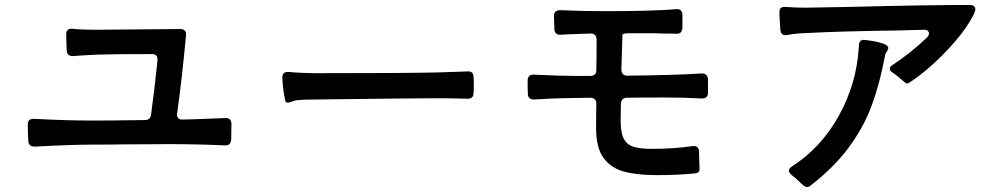

<svg xmlns="http://www.w3.org/2000/svg" viewBox="-20 -735 4040 774"><path d="M714 -253Q736 -253 836 -257L888 -259Q900 -260 906.5 -253.5Q913 -247 913 -235L912 -172Q910 -147 886 -149Q774 -154 663 -154L483 -153Q433 -152 348 -152Q269 -152 120 -144Q95 -144 94 -167Q92 -207 92 -234Q92 -256 116 -256Q248 -249 351 -249Q426 -249 564 -251Q586 -251 589 -273Q603 -376 615 -492Q617 -517 592 -517Q440 -517 378 -515Q310 -512 276 -509Q264 -508 257 -513.5Q250 -519 249 -530Q247 -576 247 -598Q247 -609 253.5 -614.5Q260 -620 271 -619Q311 -615 366 -615L707 -618Q719 -618 725 -611.5Q731 -605 730 -594Q713 -411 694 -278Q692 -267 697.5 -260Q703 -253 714 -253Z M1118 -422Q1118 -447 1144 -445Q1193 -440 1267 -440Q1617 -440 1744 -443L1864 -447Q1889 -449 1889 -425Q1890 -415 1890 -393Q1890 -370 1889 -360Q1889 -337 1865 -337Q1787 -339 1750 -339Q1649 -339 1265 -334Q1204 -334 1176 -331Q1169 -330 1156.5 -325.5Q1144 -321 1140 -321Q1130 -321 1129 -335Q1121 -367 1118 -422Z M2483 -317 2482 -248Q2482 -200 2494.5 -176Q2507 -152 2533 -143.5Q2559 -135 2607 -135Q2698 -135 2772 -146Q2798 -149 2798 -121Q2798 -99 2799 -80.5Q2800 -62 2800 -54V-52Q2800 -38 2782 -36Q2711 -29 2628 -29Q2547 -29 2494.5 -43.5Q2442 -58 2412.5 -99Q2383 -140 2383 -217Q2383 -281 2384 -316Q2384 -341 2359 -341L2240 -339Q2204 -338 2134 -334Q2122 -333 2115 -339Q2108 -345 2108 -356Q2107 -375 2107 -410Q2107 -422 2113.5 -428.5Q2120 -435 2132 -434Q2239 -429 2296 -429H2360Q2384 -429 2384 -453Q2385 -495 2385 -576Q2385 -587 2378.5 -593.5Q2372 -600 2361 -600Q2352 -599 2334 -599Q2268 -597 2241 -595Q2229 -594 2222 -600Q2215 -606 2215 -617L2213 -670Q2213 -694 2238 -694Q2321 -690 2418 -690Q2614 -690 2705 -698Q2729 -701 2731 -676V-622Q2729 -597 2705 -599Q2684 -600 2643 -600Q2629 -601 2596 -601H2513Q2491 -601 2489 -594V-586L2485 -455Q2485 -430 2510 -430Q2705 -432 2809 -439Q2832 -439 2834 -416V-361Q2834 -338 2809 -338Q2741 -342 2657 -342Q2560 -342 2508 -341Q2485 -341 2483 -317Z M3912 -697Q3912 -692 3906 -678Q3879 -624 3830 -567.5Q3781 -511 3729.5 -466Q3678 -421 3642 -400Q3637 -397 3632.5 -399.5Q3628 -402 3618 -411Q3596 -431 3580 -441Q3567 -449 3567 -458Q3567 -466 3578 -473Q3654 -523 3717 -584Q3725 -592 3725 -601Q3725 -607 3719 -611.5Q3713 -616 3703 -615L3593 -612Q3362 -609 3236 -602Q3193 -601 3154 -594L3147 -593Q3129 -593 3126 -613Q3122 -663 3122 -686Q3122 -710 3147 -707Q3191 -704 3226 -704L3399 -707Q3711 -715 3887 -715Q3912 -715 3912 -697ZM3553 -524Q3548 -518 3547 -507Q3526 -395 3493 -307Q3460 -219 3400 -138.5Q3340 -58 3245 15Q3241 19 3234 19Q3228 19 3221 14Q3214 9 3206 1Q3187 -18 3171 -30Q3160 -39 3160 -47Q3160 -55 3171 -63Q3289 -138 3361 -267.5Q3433 -397 3442 -543V-546Q3442 -559 3446 -566Q3451 -576 3467 -574Q3528 -567 3552 -554Q3555 -552 3558 -548.5Q3561 -545 3561 -542Q3561 -535 3553 -524Z"/></svg>

Font: Shippori Gothic B2 Bold
Style: Regular
Weight: 700
Designer: FONTDASU
Foundry: FONTDASU / Google Inc. / but / Adobe
Version: Version 1.130